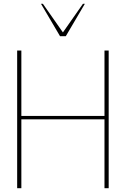

<svg xmlns="http://www.w3.org/2000/svg" viewBox="-20 -987 660 1007"><path d="M550 0V-722H528V-379H92V-722H70V0H92V-361H528V0ZM295 -797H325L425 -967H415L310 -817L205 -967H195Z"/></svg>

Font: Perun Thin
Style: Regular
Weight: 100
Foundry: Copyright (c) Stefan Peev, Context Ltd, 2016
Version: Version 1.089